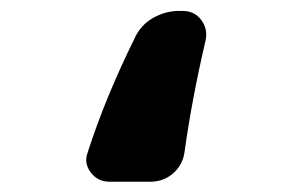

<svg xmlns="http://www.w3.org/2000/svg" viewBox="-20 -205 540 359"><path d="M321.3 -184.6Q343.8 -184.6 356.4 -167.5Q369.1 -150.4 364.3 -128.9Q338.9 -20.5 325.2 78.1Q322.3 102.5 304.2 118.7Q286.1 134.8 260.7 134.8H184.6Q163.1 134.8 149.9 117.7Q136.7 100.6 143.6 81.1Q176.8 -22.5 232.4 -134.8Q243.2 -158.2 266.1 -171.4Q289.1 -184.6 315.4 -184.6Z"/></svg>

Font: Rounded Mgen+ 1mn bold
Style: Bold
Weight: 700
Designer: [Source Han Sans]
Ryoko NISHIZUKA  (kana & ideographs); Paul D. Hunt (Latin, Greek & Cyrillic); Wenlong ZHANG  (bopomofo
Version: Version 1.059.20150602